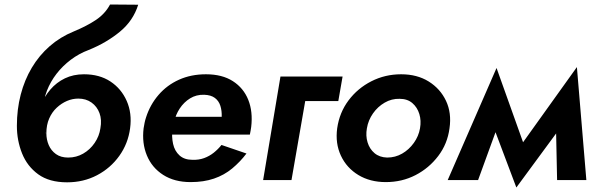

<svg xmlns="http://www.w3.org/2000/svg" viewBox="-20 -800 2657 853"><path d="M328 -362Q362 -362 386.5 -344.5Q411 -327 422 -297.5Q433 -268 426 -230Q421 -195 400.5 -165Q380 -135 349.5 -117.5Q319 -100 283 -100Q250 -100 228.5 -115.5Q207 -131 196.5 -155.5Q186 -180 186 -208L55 -241Q55 -176 78 -118.5Q101 -61 150 -25.5Q199 10 278 10Q351 10 411 -21.5Q471 -53 510 -107.5Q549 -162 558 -230Q567 -297 543 -351.5Q519 -406 470.5 -438Q422 -470 353 -470ZM132 -231 186 -208Q186 -245 198.5 -273.5Q211 -302 232 -321.5Q253 -341 277.5 -351.5Q302 -362 328 -362L353 -470Q306 -470 268.5 -452Q231 -434 203.5 -402Q176 -370 158 -326Q140 -282 132 -231ZM55 -241 181 -209 172 -314Q173 -357 188.5 -397Q204 -437 231 -472Q258 -507 294.5 -534.5Q331 -562 374 -578Q453 -610 512.5 -659Q572 -708 594 -779L469 -780Q447 -739 407 -712Q367 -685 307 -660Q248 -636 201 -595Q154 -554 121.5 -499.5Q89 -445 72 -379.5Q55 -314 55 -241Z M688 -202H1090Q1092 -211 1093.5 -220Q1095 -229 1096 -236Q1104 -304 1083 -356.5Q1062 -409 1014.5 -439.5Q967 -470 895 -470Q829 -470 775.5 -446Q722 -422 684.5 -378.5Q647 -335 629 -279Q625 -267 622.5 -255Q620 -243 618 -230Q610 -164 632.5 -109.5Q655 -55 705 -23Q755 9 827 9Q885 9 930.5 -6.5Q976 -22 1011.5 -51.5Q1047 -81 1075 -118L964 -156Q949 -137 929.5 -121.5Q910 -106 886.5 -97.5Q863 -89 835 -90Q799 -90 777.5 -109.5Q756 -129 749 -160.5Q742 -192 746 -230L753 -256Q760 -290 778.5 -318Q797 -346 824.5 -363Q852 -380 887 -379Q917 -378 934.5 -365Q952 -352 959 -330Q966 -308 965 -281H700Z M1226 -460 1149 0H1275L1336 -351H1483L1502 -460Z M1478 -230Q1469 -163 1494.5 -108.5Q1520 -54 1572 -22.5Q1624 9 1694 9Q1766 9 1826 -22Q1886 -53 1927 -107Q1968 -161 1977 -230Q1987 -298 1961.5 -352Q1936 -406 1884.5 -438Q1833 -470 1762 -470Q1691 -470 1630 -439Q1569 -408 1528.5 -354Q1488 -300 1478 -230ZM1610 -230Q1616 -266 1637 -296Q1658 -326 1689 -344Q1720 -362 1755 -361Q1790 -361 1812 -342Q1834 -323 1843 -293.5Q1852 -264 1846 -230Q1840 -195 1818.5 -165Q1797 -135 1766.5 -117.5Q1736 -100 1700 -100Q1666 -101 1644 -119.5Q1622 -138 1613 -167.5Q1604 -197 1610 -230Z M2455 0H2585L2543 -502L2448 -337ZM2268 -118 2274 33 2519 -300 2543 -502ZM2274 33 2326 -106 2186 -498 2144 -312ZM1969 0H2104L2222 -324L2186 -498Z"/></svg>

Font: Jost SemiBold
Style: Italic
Weight: 600
Italic angle: -5°
Version: Version 3.710